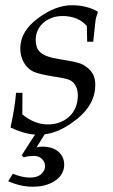

<svg xmlns="http://www.w3.org/2000/svg" viewBox="-20 -496 429 730"><path d="M20 -11.2Q37.1 -89.8 41 -143.1H65.4L64.9 -61Q111.8 -22.9 161.6 -22.9Q187 -22.9 208 -31Q229 -39.1 244.1 -53.5Q259.3 -67.9 267.6 -88.1Q275.9 -108.4 275.9 -132.8Q275.9 -154.8 267.3 -170.2Q258.8 -185.5 245.6 -191.4Q232.4 -197.8 189.5 -204.1Q158.7 -209 137.9 -213.9Q117.2 -218.8 106 -224.1Q83.5 -235.4 70.3 -259Q57.1 -282.7 57.1 -312Q57.1 -376.5 124 -426.3Q190.9 -476.1 253.4 -476.1Q311 -476.1 352.5 -451.2Q349.6 -441.9 347.9 -437Q346.2 -432.1 345.2 -428.5Q344.2 -424.8 343.5 -419.9Q342.8 -415 341.8 -405.8Q340.8 -396.5 339.1 -380.1Q337.4 -363.8 334.5 -337.4H311.5Q311 -377.9 310.1 -397.5Q276.4 -435.1 217.8 -435.1Q195.3 -435.1 176.5 -428Q157.7 -420.9 144.3 -408.9Q130.9 -397 123.3 -380.4Q115.7 -363.8 115.7 -344.7Q115.7 -330.1 119.4 -318.4Q123 -306.6 133.1 -297.4Q143.1 -288.1 161.4 -281.5Q179.7 -274.9 209 -270.5Q243.2 -265.1 265.1 -260.3Q287.1 -255.4 297.9 -248.5Q320.3 -235.8 331.5 -217.3Q342.8 -198.7 342.3 -172.4Q342.3 -101.6 276.4 -46.4Q210.4 7.8 149.9 14.6L119.1 64Q124.5 63 129.4 62.3Q134.3 61.5 139.2 61.5Q180.7 61.5 202.4 81.1Q224.1 100.6 224.1 130.4Q224.1 146.5 216.6 161.6Q209 176.8 193.8 188.2Q178.7 199.7 156.2 206.8Q133.8 213.9 104 213.9Q58.1 213.9 11.2 192.9L28.8 164.6Q64.9 179.2 93.8 179.2Q122.1 179.2 136.7 165.8Q151.4 152.3 151.4 135.7Q151.4 120.6 139.9 108.6Q128.4 96.7 107.9 96.7Q99.6 96.7 90.3 97.9Q81.1 99.1 69.8 102.1L62.5 94.2L113.3 15.6Q71.3 13.2 20 -11.2Z"/></svg>

Font: XB Kayhan
Style: Italic
Weight: 400
Italic angle: -12°
Designer: Behnam
Foundry: Irmug
Version: Version 7.300 2009